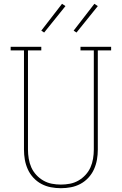

<svg xmlns="http://www.w3.org/2000/svg" viewBox="-20 -981 640 1009"><path d="M300 8Q273 8 247 3Q221 -2 197.5 -14.5Q174 -27 155.5 -47Q137 -67 126 -91.5Q115 -116 110.5 -142Q106 -168 106 -195V-716H36V-735H197V-716H127V-195Q127 -171 131 -147Q135 -123 144.5 -101.5Q154 -80 170.5 -62Q187 -44 208 -32Q229 -20 252.5 -15.5Q276 -11 300 -11Q324 -11 347.5 -15.5Q371 -20 392 -32Q413 -44 429.5 -62Q446 -80 455.5 -101.5Q465 -123 469 -147Q473 -171 473 -195V-716H403V-735H564V-716H494V-195Q494 -168 489.5 -142Q485 -116 474 -91.5Q463 -67 444.5 -47Q426 -27 402.5 -14.5Q379 -2 353 3Q327 8 300 8ZM382 -810 367 -820 476 -961 494 -949ZM212 -810 197 -820 306 -961 324 -949Z"/></svg>

Font: Iosevka Curly Slab ThEx
Style: Regular
Weight: 100
Width: 7
Monospace: yes
Designer: Belleve Invis
Foundry: Belleve Invis
Version: Version 11.1.0; ttfautohint (v1.8.3)